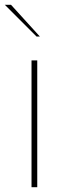

<svg xmlns="http://www.w3.org/2000/svg" viewBox="-41 -784 263 804"><path d="M91 -531H115V0H91ZM-21 -764H5L126 -631H112Z"/></svg>

Font: Exo Thin
Style: Regular
Weight: 250
Designer: Natanael Gama
Foundry: Natanael Gama
Version: Version 1.500; ttfautohint (v1.6)